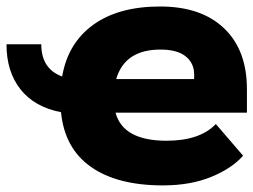

<svg xmlns="http://www.w3.org/2000/svg" viewBox="-58 -558 776 588"><path d="M-38.1 -422.4H68.4Q68.4 -347.2 132.3 -323.7Q149.9 -425.8 227.3 -481.9Q304.7 -538.1 432.6 -538.1Q558.1 -538.1 628.2 -471.4Q698.2 -404.8 698.2 -284.7V-212.9H295.9Q318.8 -127 452.1 -127Q554.2 -127 603 -178.2L686.5 -81.1Q651.9 -42 588.4 -16.1Q524.9 9.8 440.9 9.8Q300.8 9.8 220.2 -47.1Q139.6 -104 128.9 -214.4Q47.9 -230 4.9 -284.2Q-38.1 -338.4 -38.1 -422.4ZM297.9 -315.9H536.6V-329.6Q536.6 -364.7 510.5 -385.5Q484.4 -406.2 433.6 -406.2Q324.2 -406.2 297.9 -315.9Z"/></svg>

Font: Bert Sans Black
Style: Regular
Weight: 900
Designer: Christian Robertson, Adam Twardoch, & Cristiano Sobral
Foundry: Google
Version: Version 12.135;January 10, 2020;FontCreator 12.0.0.2547 64-b